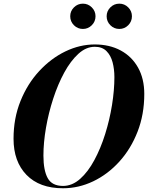

<svg xmlns="http://www.w3.org/2000/svg" viewBox="-20 -998 792 1028"><path d="M551 -910.9Q551 -938.6 570.9 -958.5Q590.8 -978.4 618.9 -978.4Q646.6 -978.4 666.5 -958.5Q686.4 -938.6 686.4 -910.9Q686.4 -882.8 666.5 -862.9Q646.6 -843 618.9 -843Q590.8 -843 570.9 -862.9Q551 -882.8 551 -910.9ZM356 -910.9Q356 -938.6 375.9 -958.5Q395.8 -978.4 423.9 -978.4Q451.6 -978.4 471.5 -958.5Q491.4 -938.6 491.4 -910.9Q491.4 -882.8 471.5 -862.9Q451.6 -843 423.9 -843Q395.8 -843 375.9 -862.9Q356 -882.8 356 -910.9ZM317.5 10Q191.5 10 122 -61.5Q52.5 -133 52.5 -255Q52.5 -365 89.8 -457.2Q127 -549.5 190 -617.5Q253 -685.5 330.2 -722.8Q407.5 -760 487.5 -760Q566.5 -760 626.2 -727.8Q686 -695.5 719.2 -636Q752.5 -576.5 752.5 -495Q752.5 -385 716.5 -292.8Q680.5 -200.5 618.8 -132.5Q557 -64.5 479 -27.2Q401 10 317.5 10ZM487.5 -747.5Q441 -747.5 399.8 -710Q358.5 -672.5 324.2 -609.8Q290 -547 265 -470.2Q240 -393.5 226.2 -314Q212.5 -234.5 212.5 -165Q212.5 -86 235.5 -44.2Q258.5 -2.5 317.5 -2.5Q366.5 -2.5 409 -40.2Q451.5 -78 485.2 -140.8Q519 -203.5 543 -280Q567 -356.5 579.8 -436Q592.5 -515.5 592.5 -585Q592.5 -627.5 582.8 -664.5Q573 -701.5 550 -724.5Q527 -747.5 487.5 -747.5Z"/></svg>

Font: Bodoni* 16pt
Style: Bold Italic
Weight: 700
Italic angle: -13°
Version: Version 2.3